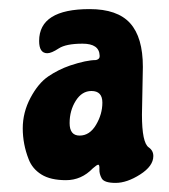

<svg xmlns="http://www.w3.org/2000/svg" viewBox="-20 -674 371 422"><path d="M181 -474Q160 -474 146.5 -452.5Q133 -431 133 -403.5Q133 -376 155 -376Q177 -376 191 -399.5Q205 -423 205 -448.5Q205 -474 181 -474ZM294 -527 292 -422Q292 -360 307 -350Q317 -343 317 -331Q317 -309 288 -290.5Q259 -272 234 -272Q209 -272 203.5 -282Q198 -292 198.5 -302Q199 -312 196 -312Q193 -312 184 -304Q159 -278 125 -278Q91 -278 71 -290.5Q51 -303 43 -324Q30 -357 30 -392Q30 -427 47 -459Q64 -491 86 -506Q108 -521 134 -530Q170 -542 191 -542Q199 -544 199 -550V-552Q198 -578 161.5 -578Q125 -578 109 -567.5Q93 -557 84 -557Q66 -557 66 -584Q66 -654 177 -654Q238 -654 266 -623Q294 -592 294 -527Z"/></svg>

Font: Chicle
Style: Regular
Weight: 400
Designer: Angel Koziupa and Alejandro Paul
Foundry: Angel Koziupa and Alejandro Paul
Version: Version 1.000